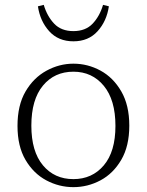

<svg xmlns="http://www.w3.org/2000/svg" viewBox="-20 -757 604 790"><path d="M282 13Q223 13 170.5 -15Q118 -43 85 -99Q52 -155 52 -239Q52 -324 85 -380.5Q118 -437 171 -466Q224 -495 282 -495Q341 -495 393.5 -466.5Q446 -438 479 -381Q512 -324 512 -240Q512 -156 479 -99.5Q446 -43 393.5 -15Q341 13 282 13ZM282 -20Q359 -20 407 -76.5Q455 -133 455 -239Q455 -346 407 -404Q359 -462 282 -462Q204 -462 156.5 -404.5Q109 -347 109 -240Q109 -134 156.5 -77Q204 -20 282 -20ZM136 -731 160 -737Q174 -690 203 -659.5Q232 -629 282 -629Q332 -629 361 -659.5Q390 -690 404 -737L428 -731Q419 -670 381.5 -628.5Q344 -587 282 -587Q220 -587 182.5 -628.5Q145 -670 136 -731Z"/></svg>

Font: Source Serif 4 SmText Light
Style: Regular
Weight: 300
Designer: Frank Grießhammer
Foundry: Adobe
Version: Version 4.005;hotconv 1.1.0;makeotfexe 2.6.0